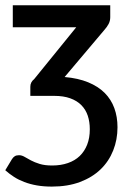

<svg xmlns="http://www.w3.org/2000/svg" viewBox="-29 -530 497 728"><path d="M86 -201V-166.5H176.5C200.2 -166.5 220.5 -163.4 237.5 -157.2C254.5 -151.1 268.5 -142.4 279.5 -131.3C290.5 -120.1 298.6 -106.8 303.8 -91.3C308.9 -75.8 311.5 -58.7 311.5 -40C311.5 -18 308.2 1.5 301.5 18.5C294.8 35.5 285.4 49.8 273.3 61.5C261.1 73.2 246.2 82.1 228.5 88.2C210.8 94.4 191 97.5 169 97.5C150 97.5 134.1 95.5 121.3 91.5C108.4 87.5 97.3 83 88 78C78.7 73 70.6 68.5 63.8 64.5C56.9 60.5 50 58.5 43 58.5C36.3 58.5 30.9 59.8 26.8 62.5C22.6 65.2 19 69 16 74L-9 115.5C1 124.5 11.9 132.8 23.8 140.5C35.6 148.2 48.8 154.7 63.3 160.2C77.8 165.7 93.6 170 110.8 173C127.9 176 146.8 177.5 167.5 177.5C207.8 177.5 243.5 171.7 274.5 160C305.5 148.3 331.5 132.3 352.5 112C373.5 91.7 389.4 67.8 400.2 40.5C411.1 13.2 416.5 -16.2 416.5 -47.5C416.5 -73.8 412.5 -98 404.5 -120C396.5 -142 384.2 -161.3 367.8 -177.8C351.2 -194.3 330.4 -207.7 305.2 -218C280.1 -228.3 250.3 -235 216 -238L368 -418C373.7 -424.3 378.6 -431.3 382.7 -439C386.9 -446.7 389 -455.3 389 -465V-510H19.5V-426.5H260L100.5 -230C95.8 -226.3 92.2 -222.1 89.7 -217.3C87.2 -212.4 86 -207 86 -201Z"/></svg>

Font: Lato Semibold
Style: Regular
Weight: 600
Designer: Lukasz Dziedzic
Foundry: tyPoland Lukasz Dziedzic
Version: Version 2.006; 2014-01-15